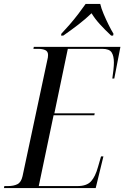

<svg xmlns="http://www.w3.org/2000/svg" viewBox="-45 -951 629 971"><path d="M-25 0 -23 -10H-5Q24 -10 43 -19.5Q62 -29 69 -60L194 -646Q198 -660 198 -673Q198 -691 184 -697.5Q170 -704 147 -704H124L126 -714H564L533 -554H523Q526 -572 528.5 -596Q531 -620 531 -635Q531 -668 519.5 -686Q508 -704 472 -704H298L230 -378H434L432 -368H226L151 -10H347Q393 -10 415 -33.5Q437 -57 451 -108L466 -160H478L439 0ZM265 -780Q284 -800 307 -826.5Q330 -853 351 -880.5Q372 -908 388 -931H462Q467 -909 479 -880.5Q491 -852 504.5 -825Q518 -798 529 -780L527 -771H517Q485 -801 460 -828.5Q435 -856 418 -884Q388 -855 351 -826.5Q314 -798 275 -771H264Z"/></svg>

Font: Noto Serif Display Condensed
Style: Italic
Weight: 400
Width: 3
Italic angle: -12°
Designer: Monotype Design Team
Foundry: Monotype Imaging Inc.
Version: Version 2.009